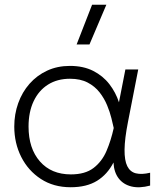

<svg xmlns="http://www.w3.org/2000/svg" viewBox="-20 -772 696 807"><path d="M277 15Q205 15 151.8 -19.8Q98.5 -54.5 69.2 -112.5Q40 -170.5 40 -240Q40 -292 56.5 -338.2Q73 -384.5 104 -419.8Q135 -455 178 -475Q221 -495 274 -495Q330.5 -495 371.8 -474Q413 -453 439.8 -418.2Q466.5 -383.5 480 -342L507 -480H561L518 -260Q504 -189 503.5 -143.2Q503 -97.5 515 -73.5Q527 -49.5 551.2 -43.5Q575.5 -37.5 611 -46V8Q566.5 20 532.5 11.8Q498.5 3.5 478.8 -22.2Q459 -48 457 -89Q431.5 -39 387.8 -12Q344 15 277 15ZM278 -39Q338 -39 373.2 -66Q408.5 -93 427.5 -137.2Q446.5 -181.5 458 -234Q454.5 -250 448.2 -275.5Q442 -301 430.2 -329.5Q418.5 -358 398.8 -383.5Q379 -409 348.5 -425Q318 -441 274 -441Q221 -441 182 -416.5Q143 -392 121.5 -346.8Q100 -301.5 100 -240Q100 -148 147.8 -93.5Q195.5 -39 278 -39ZM302 -585 367 -752H427L356 -585Z"/></svg>

Font: Geologica-Sharp
Style: Regular
Weight: 100
Designer: Sindre Bremnes, Frode Helland
Foundry: Monokrom Skriftforlag AS
Version: Version 1.010;gftools[0.9.28]